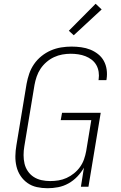

<svg xmlns="http://www.w3.org/2000/svg" viewBox="-20 -990 640 1018"><path d="M232 8Q203 8 175.5 2Q148 -4 126 -19.5Q104 -35 89 -57.5Q74 -80 67.5 -107Q61 -134 61.5 -162.5Q62 -191 67 -220L121 -546Q126 -573 135 -599.5Q144 -626 160.5 -650Q177 -674 200 -692.5Q223 -711 249.5 -722.5Q276 -734 304 -738.5Q332 -743 359 -743Q385 -743 410.5 -739.5Q436 -736 458.5 -727Q481 -718 500 -703Q519 -688 530.5 -667Q542 -646 545.5 -621Q549 -596 545 -570L544 -565H502L503 -569Q506 -589 503 -609Q500 -629 490.5 -645.5Q481 -662 466 -673.5Q451 -685 433 -692Q415 -699 395 -702Q375 -705 355 -705Q333 -705 310.5 -701Q288 -697 266.5 -687Q245 -677 226.5 -661Q208 -645 195 -625.5Q182 -606 174.5 -584Q167 -562 163 -540L109 -214Q105 -191 105 -167.5Q105 -144 110 -122.5Q115 -101 127.5 -82.5Q140 -64 158.5 -52Q177 -40 199.5 -35Q222 -30 246 -30Q268 -30 290 -33.5Q312 -37 333 -46.5Q354 -56 372.5 -71Q391 -86 404.5 -105Q418 -124 425.5 -145.5Q433 -167 437 -189L464 -353H302L309 -392H514L449 0H409L425 -101Q411 -76 390 -54Q369 -32 343 -17.5Q317 -3 288.5 2.5Q260 8 232 8ZM371 -803 345 -827 487 -970 519 -940Z"/></svg>

Font: Iosevka Extralight Extended
Style: Italic
Weight: 200
Width: 7
Italic angle: -9°
Monospace: yes
Designer: Belleve Invis
Foundry: Belleve Invis
Version: Version 32.5.0; ttfautohint (v1.8.4)